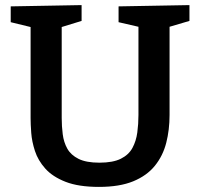

<svg xmlns="http://www.w3.org/2000/svg" viewBox="-20 -722 784 753"><path d="M445 -697 723 -702V-640L645 -617V-271Q645 -213 632 -162Q619 -111 587.5 -72Q556 -33 502.5 -11Q449 11 368 11Q288 11 237 -9Q186 -29 157.5 -61Q129 -93 117 -130Q105 -167 102.5 -201Q100 -235 100 -259V-616L22 -635V-697L300 -702V-640L222 -616V-259Q222 -227 226 -195.5Q230 -164 244 -139Q258 -114 288 -99Q318 -84 370 -84Q423 -84 454 -99.5Q485 -115 499.5 -142Q514 -169 518.5 -202.5Q523 -236 523 -271V-617L445 -635Z"/></svg>

Font: Bitter SemiBold
Style: Regular
Weight: 600
Designer: Sol Matas, and Bitter project Authors
Foundry: Sol Matas
Version: Version 2.001